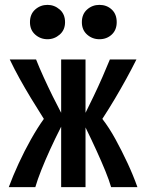

<svg xmlns="http://www.w3.org/2000/svg" viewBox="-20 -768 600 788"><path d="M16 0Q33 -46 56.5 -97Q80 -148 107 -196Q134 -244 160 -280Q132 -324 107.5 -364.5Q83 -405 61 -444.5Q39 -484 20 -524H128Q141 -491 159 -451.5Q177 -412 196 -373.5Q215 -335 231 -305V-524H331V-305Q346 -335 364.5 -373.5Q383 -412 400.5 -452Q418 -492 431 -524H540Q520 -484 498 -444Q476 -404 452 -363.5Q428 -323 400 -280Q428 -244 454 -196.5Q480 -149 503.5 -98.5Q527 -48 544 0H436Q428 -28 412.5 -66Q397 -104 376 -150Q355 -196 331 -245V0H231V-248Q206 -199 185.5 -154Q165 -109 149.5 -70Q134 -31 125 0ZM388 -607Q359 -607 337.5 -626Q316 -645 316 -677Q316 -710 337.5 -729Q359 -748 388 -748Q418 -748 438.5 -729Q459 -710 459 -677Q459 -645 438.5 -626Q418 -607 388 -607ZM175 -607Q146 -607 124.5 -626Q103 -645 103 -677Q103 -710 124.5 -729Q146 -748 175 -748Q203 -748 225 -729Q247 -710 247 -677Q247 -645 225 -626Q203 -607 175 -607Z"/></svg>

Font: Ubuntu Sans Mono SemiBold
Style: Regular
Weight: 600
Monospace: yes
Designer: Dalton Maag Ltd
Foundry: Dalton Maag Ltd
Version: Version 1.006